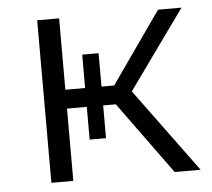

<svg xmlns="http://www.w3.org/2000/svg" viewBox="-43 -573 684 619"><g transform="rotate(-5 298.5 -263.0)"><path d="M498 0 328 -234H287V-128H234V-234H170V0H99V-526H170V-295H234V-403H287V-295H328L490 -526H566L383 -271L582 0Z"/></g></svg>

Font: Montserrat Alternates
Style: Regular
Weight: 400
Designer: Julieta Ulanovsky
Foundry: Julieta Ulanovsky
Version: Version 7.200;PS 007.200;hotconv 1.0.88;makeotf.lib2.5.64775